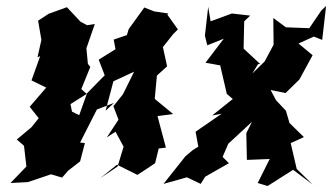

<svg xmlns="http://www.w3.org/2000/svg" viewBox="-20 -585 1107 640"><path d="M409 -488 403 -468 359 -453 365 -421 309 -386 329 -334 270 -274 244 -201 220 -213 215 -238 269 -272 251 -288 281 -362 273 -372 268 -424 296 -505 270 -501 248 -513 203 -561 142 -539 107 -516 118 -452 105 -394 114 -398 85 -317 134 -293 79 -229 109 -191 85 -161 36 -120 60 -99 68 -30 15 25 73 22 150 -4 187 7 207 -16 247 -47 263 -108 247 -110 303 -220 360 -242 332 -216 358 -314 427 -346 390 -271 358 -231 375 -186 336 -127 365 -146 392 -96 372 -30 314 9 370 -36 438 -2C458 -15 478 -28 497 -41L509 -90L533 -93L505 -198L557 -205L495 -256V-247L503 -333L537 -364L523 -428L557 -471L573 -487L538 -536L541 -540L494 -547L461 -560Z M840 -371 847 -372 792 -423 794 -514 814 -533 753 -540 682 -514 674 -562 663 -466 671 -434 726 -456 665 -376 714 -367 736 -272 756 -255 687 -200 719 -206 632 -146 641 -96 623 -85 598 -64 525 28 603 6 649 28 664 4 743 -41 722 -62 741 -106 820 -179 801 -141 803 -52 879 -55 839 25 872 35 957 -19 1022 30 969 -22 949 -108 993 -128 945 -175 933 -216 900 -251 882 -285 932 -275 978 -320 1022 -401 975 -440 1026 -463 1054 -452 1067 -565 1051 -550 1011 -491 933 -494 891 -525 892 -436 862 -380 821 -340Z"/></svg>

Font: Asimov Aggro
Style: CondIt
Weight: 500
Designer: Google
Version: Version 2.000980; 2014